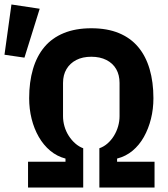

<svg xmlns="http://www.w3.org/2000/svg" viewBox="-35 -836 748 856"><path d="M142 -797 74 -579 -15 -592 16 -816ZM90 0V-115H257V-129Q219 -139 189 -164Q159 -189 138 -225.5Q117 -262 106 -306Q95 -350 95 -398Q95 -470 112 -528Q129 -586 163 -626.5Q197 -667 249.5 -688.5Q302 -710 372 -710Q443 -710 495 -688.5Q547 -667 581 -626.5Q615 -586 632 -528Q649 -470 649 -398Q649 -350 638 -306Q627 -262 606.5 -225.5Q586 -189 556 -164Q526 -139 487 -129V-115H654V0H408V-175Q428 -182 444.5 -196.5Q461 -211 473 -230.5Q485 -250 491.5 -272.5Q498 -295 498 -318V-466Q498 -502 483 -528Q468 -554 439.5 -568.5Q411 -583 372 -583Q333 -583 305 -568.5Q277 -554 261.5 -528Q246 -502 246 -466V-318Q246 -295 252.5 -272.5Q259 -250 271.5 -230.5Q284 -211 300.5 -196.5Q317 -182 336 -175V0Z"/></svg>

Font: IBM Plex Sans Condensed
Style: Bold
Weight: 700
Width: 3
Designer: Mike Abbink, Paul van der Laan, Pieter van Rosmalen
Foundry: Bold Monday
Version: Version 3.201